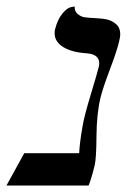

<svg xmlns="http://www.w3.org/2000/svg" viewBox="-68 -574 405 594"><path d="M243 -272Q231 -222 230.5 -153Q230 -84 225 -63Q214 -18 206 0H-48L7 -100H177Q178 -129 187 -181Q192 -213 212.5 -280.5Q233 -348 238 -369Q239 -373 239 -378Q239 -406 201 -409Q154 -412 127.5 -428.5Q101 -445 101 -471Q101 -479 102 -482Q110 -514 125 -532Q140 -550 152 -552L163 -554Q162 -539 172.5 -530.5Q183 -522 194 -520.5Q205 -519 225 -518Q249 -517 264 -513.5Q279 -510 291.5 -499Q304 -488 304 -468Q304 -460 301 -448Q295 -420 272.5 -360.5Q250 -301 243 -272Z"/></svg>

Font: Linux Libertine O
Style: Italic
Weight: 400
Italic angle: -12°
Designer: Philipp H. Poll
Foundry: Philipp H. Poll
Version: Version 5.1.6